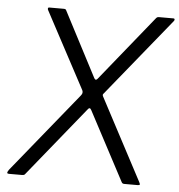

<svg xmlns="http://www.w3.org/2000/svg" viewBox="-53 -792 787 842"><g transform="rotate(5 341.0 -371.0)"><path d="M589 -15Q594 -6 593 -3Q592 0 584 0H525Q521 0 518 -1.5Q515 -3 513 -7L353 -309Q349 -317 345 -317.5Q341 -318 336 -311L88 -5Q86 -2 82.5 -1Q79 0 75 0H17Q10 0 9.5 -4Q9 -8 16 -18L301 -369Q306 -375 307.5 -380.5Q309 -386 306 -393L125 -732Q124 -736 124.5 -739Q125 -742 130 -742H193Q199 -742 201.5 -740.5Q204 -739 206 -734L354 -450Q361 -439 369 -450L601 -737Q604 -740 606.5 -741Q609 -742 614 -742H676Q682 -742 682 -737.5Q682 -733 679 -730L402 -389Q397 -384 397 -381Q397 -378 399 -374L589 -15Z"/></g></svg>

Font: Libre Franklin Light
Style: Italic
Weight: 300
Italic angle: -8°
Designer: Pablo Impallari, Rodrigo Fuenzalida, Nhung Nguyen
Foundry: Impallari Type
Version: Version 3.000